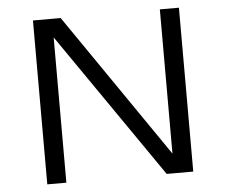

<svg xmlns="http://www.w3.org/2000/svg" viewBox="-51 -758 976 817"><g transform="rotate(-5 437.5 -350.0)"><path d="M118.5 0V-700H237L660.5 -84V-700H742V0H628.5L200 -620.5V0Z"/></g></svg>

Font: Trispace SemiExpanded Light
Style: Regular
Weight: 300
Width: 6
Designer: Tyler Finck
Foundry: Etcetera Type Company
Version: Version 1.210; ttfautohint (v1.8.3)